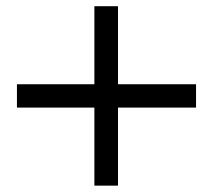

<svg xmlns="http://www.w3.org/2000/svg" viewBox="-20 -583 669 603"><path d="M276.4 -563.5H350.6V-318.4H595.7V-245.1H350.6V0H276.4V-245.1H33.2V-318.4H276.4Z"/></svg>

Font: Jomolhari
Style: Regular
Weight: 400
Designer: Christopher J. Fynn
Foundry: Christopher  J.  Fynn (Karma Drubgy¸ Tenzin).
Version: Version alpha 0.003c 2006